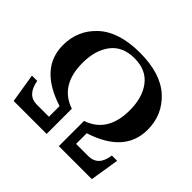

<svg xmlns="http://www.w3.org/2000/svg" viewBox="-172 -950 1157 1157"><g transform="rotate(45 406.0 -372.0)"><path d="M743.2 0H461.9V-214.8Q611.8 -265.1 611.8 -456.1Q611.8 -564 560.8 -630.6Q509.8 -697.3 410.2 -697.3Q310.1 -697.3 259 -630.6Q208 -564 208 -456.1Q208 -265.1 357.9 -214.8V0H77.1L46.9 -186H91.8Q109.9 -83 190.9 -83H294.4V-173.8Q48.8 -252 48.8 -448.2Q48.8 -575.7 140.9 -659.9Q232.9 -744.1 410.2 -744.1Q586.9 -744.1 679 -659.9Q771 -575.7 771 -448.2Q771 -252 525.9 -173.8V-83H628.9Q714.8 -83 728 -186H772.9Z"/></g></svg>

Font: Munson
Style: Bold
Weight: 700
Designer: Paul James MIller
Foundry: High-Logic / Made with FontCreator
Version: Version 2.10;May 5, 2019;FontCreator 11.5.0.2430 64-bit